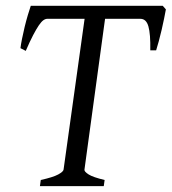

<svg xmlns="http://www.w3.org/2000/svg" viewBox="-20 -635 586 655"><path d="M545.9 -603Q543.9 -591.3 540 -572.5Q536.1 -553.7 531.5 -533.4Q526.9 -513.2 521.7 -494.4Q516.6 -475.6 512.7 -463.4H492.7Q493.7 -519 486.3 -544.9Q479 -570.8 459 -570.8H338.4L268.1 -56.2Q267.1 -49.8 282.2 -40Q297.4 -30.3 336.9 -21L334 0H116.2L119.1 -21Q161.1 -30.3 178.5 -39.8Q195.8 -49.3 196.8 -56.2L268.6 -570.8H141.1Q134.8 -570.8 127.9 -565.9Q121.1 -561 112.5 -548.6Q104 -536.1 93 -515.1Q82 -494.1 67.9 -461.4L49.8 -470.7Q51.3 -483.4 55.2 -502.9Q59.1 -522.5 64.2 -543.5Q69.3 -564.5 75 -583.7Q80.6 -603 85 -615.2H535.2Z"/></svg>

Font: Gentium Plus Cyr
Style: Italic
Weight: 400
Italic angle: -8°
Designer: J. Victor Gaultney, Annie Olsen, Iska Routamaa, Becca Hirsbrunner
Foundry: SIL International
Version: Version 5.000